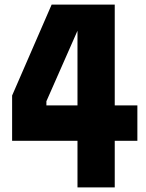

<svg xmlns="http://www.w3.org/2000/svg" viewBox="-20 -820 640 840"><path d="M482 -800V-359H581V-204H482V0H319V-204H33V-402L206 -800ZM183 -377V-359H319V-740H343Z"/></svg>

Font: Martian Mono Condensed
Style: Bold
Weight: 700
Width: 3
Designer: Roman Shamin
Foundry: Evil Martians
Version: Version 1.000